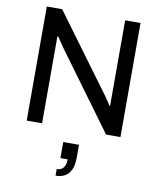

<svg xmlns="http://www.w3.org/2000/svg" viewBox="-102 -766 941 1137"><g transform="rotate(10 368.0 -197.0)"><path d="M86.1 0V-686H178.4L510.9 -234.1Q516.4 -227.7 524.3 -216Q532.2 -204.4 540.1 -192.5Q547.9 -180.7 552.6 -172.4H557.2Q557.2 -188.2 557.2 -203.5Q557.2 -218.8 557.2 -234.1V-686H649.6V0H563.3L226.1 -459.9Q218.6 -470.5 205.1 -490.6Q191.6 -510.6 183 -523.1H178.5Q178.5 -507.3 178.5 -491.8Q178.5 -476.2 178.5 -459.9V0ZM310.9 291.6V251.6Q338.7 251.6 351.9 233.1Q365.1 214.5 365.1 184.1H321.2V87.5H415.9V166.3Q415.9 210.8 402.5 238.6Q389.1 266.4 365.6 279Q342.1 291.6 310.9 291.6Z"/></g></svg>

Font: Archivo SemiBold
Style: Regular
Weight: 600
Designer: Hector Gatti
Foundry: Omnibus-Type
Version: Version 2.001